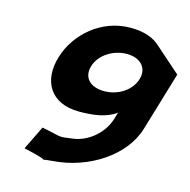

<svg xmlns="http://www.w3.org/2000/svg" viewBox="-122 -710 1094 1105"><g transform="rotate(15 425.0 -157.5)"><path d="M110.9 238.1C208.6 259.8 231.2 269.7 234.3 273.3C238.6 271.8 251.1 269.5 283.2 267.3C496.2 252.9 693.8 124 745.3 -47.9L850.2 -398.9L702.8 -528.9C663.7 -567.9 603.7 -589.9 521.4 -589.9C350.5 -589.9 209 -467.9 164.2 -317.9C119.3 -167.9 188.1 -46.9 359 -46.9C443.7 -46.9 519.3 -56.9 577.8 -98.9L566.4 -60.9C539.2 30.1 456.2 100.2 366.6 112.4C270.9 125.5 310.6 121.5 180.3 96.3ZM359 -317.9C380.2 -388.9 459.3 -438.9 540.4 -438.9C620.2 -438.9 669 -388.9 647.7 -317.9C626.8 -247.9 551.8 -197.9 468.3 -197.9C381.2 -197.9 338 -247.9 359 -317.9ZM234.3 273.3C236.5 275.9 229 275.2 234.3 273.3Z"/></g></svg>

Font: Hussar
Style: BdSuprExtOblThree
Weight: 700
Foundry: Cannot Into Space Fonts
Version: Version 2.00